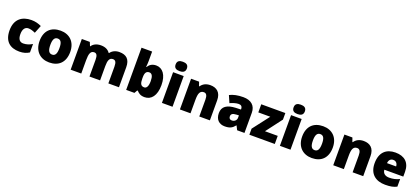

<svg xmlns="http://www.w3.org/2000/svg" viewBox="57 -2008 7080 3250"><g transform="rotate(20 3597.0 -383.0)"><path d="M318 10C394 10 449 -9 495 -39V-191C446 -160 389 -142 334 -142C276 -142 236 -179 236 -275C236 -368 275 -413 333 -413C375 -413 412 -400 458 -380L514 -521C462 -547 401 -563 333 -563C166 -563 42 -475 42 -274C42 -77 150 10 318 10Z M1133 -278C1133 -461 1018 -563 859 -563C686 -563 581 -461 581 -278C581 -93 696 10 856 10C1028 10 1133 -93 1133 -278ZM775 -278C775 -372 799 -421 857 -421C917 -421 939 -372 939 -278C939 -183 917 -132 858 -132C798 -132 775 -183 775 -278Z M1917 -563C1848 -563 1791 -535 1756 -486H1750C1717 -534 1666 -563 1585 -563C1503 -563 1448 -530 1419 -485H1414L1386 -553H1242V0H1433V-242C1433 -352 1451 -413 1517 -413C1560 -413 1581 -381 1581 -301V0H1772V-258C1772 -357 1792 -413 1854 -413C1898 -413 1921 -385 1921 -301V0H2112V-360C2112 -502 2043 -563 1917 -563Z M2433 -588V-760H2242V0H2391L2421 -54H2433C2461 -23 2496 10 2574 10C2694 10 2776 -89 2776 -278C2776 -463 2695 -563 2580 -563C2505 -563 2461 -527 2433 -482H2426C2430 -513 2433 -549 2433 -588ZM2510 -413C2559 -413 2582 -368 2582 -280C2582 -191 2557 -144 2512 -144C2453 -144 2433 -185 2433 -271V-298C2433 -377 2457 -413 2510 -413Z M2982 -776C2926 -776 2881 -759 2881 -691C2881 -625 2926 -607 2982 -607C3037 -607 3084 -625 3084 -691C3084 -759 3037 -776 2982 -776ZM3077 -553H2886V0H3077Z M3556 -563C3478 -563 3422 -532 3387 -480H3380L3354 -553H3210V0H3401V-242C3401 -352 3420 -413 3492 -413C3539 -413 3559 -375 3559 -302V0H3750V-360C3750 -502 3670 -563 3556 -563Z M4150 -563C4050 -563 3970 -546 3906 -513L3961 -387C4015 -411 4071 -428 4115 -428C4156 -428 4182 -409 4182 -360V-352L4090 -349C3934 -342 3850 -287 3850 -169C3850 -48 3922 10 4018 10C4110 10 4153 -14 4200 -73H4204L4241 0H4373V-363C4373 -491 4290 -563 4150 -563ZM4139 -245 4183 -247V-204C4183 -157 4145 -125 4099 -125C4066 -125 4044 -142 4044 -180C4044 -220 4069 -242 4139 -245Z M4919 0V-146H4689L4908 -435V-553H4474V-407H4690L4461 -109V0Z M5107 -776C5051 -776 5006 -759 5006 -691C5006 -625 5051 -607 5107 -607C5162 -607 5209 -625 5209 -691C5209 -759 5162 -776 5107 -776ZM5202 -553H5011V0H5202Z M5863 -278C5863 -461 5748 -563 5589 -563C5416 -563 5311 -461 5311 -278C5311 -93 5426 10 5586 10C5758 10 5863 -93 5863 -278ZM5505 -278C5505 -372 5529 -421 5587 -421C5647 -421 5669 -372 5669 -278C5669 -183 5647 -132 5588 -132C5528 -132 5505 -183 5505 -278Z M6318 -563C6240 -563 6184 -532 6149 -480H6142L6116 -553H5972V0H6163V-242C6163 -352 6182 -413 6254 -413C6301 -413 6321 -375 6321 -302V0H6512V-360C6512 -502 6432 -563 6318 -563Z M6891 -563C6728 -563 6618 -472 6618 -273C6618 -76 6742 10 6909 10C7005 10 7063 -3 7116 -31V-168C7055 -139 7001 -126 6932 -126C6854 -126 6814 -167 6811 -225H7152V-310C7152 -479 7052 -563 6891 -563ZM6898 -433C6950 -433 6978 -394 6979 -345H6815C6820 -406 6853 -433 6898 -433Z"/></g></svg>

Font: Noto Sans Malayalam Black
Style: Regular
Weight: 900
Designer: Jelle Bosma - Monotype Design Team
Foundry: Monotype Imaging Inc.
Version: Version 2.104